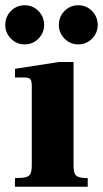

<svg xmlns="http://www.w3.org/2000/svg" viewBox="-41 -711 392 731"><path d="M16 0V-33Q44 -33 57.5 -36.5Q71 -40 75.5 -51Q80 -62 80 -83V-383Q80 -403 74.5 -409.5Q69 -416 51 -416H16V-449L184 -475H239V-83Q239 -62 243 -51.5Q247 -41 258.5 -37Q270 -33 293 -33V0ZM257 -542Q226 -542 204.5 -564Q183 -586 183 -616Q183 -647 204.5 -669Q226 -691 257 -691Q288 -691 309.5 -669Q331 -647 331 -616Q331 -586 309.5 -564Q288 -542 257 -542ZM53 -542Q22 -542 0.5 -564Q-21 -586 -21 -616Q-21 -647 0.5 -669Q22 -691 53 -691Q84 -691 105.5 -669Q127 -647 127 -616Q127 -586 105.5 -564Q84 -542 53 -542Z"/></svg>

Font: Frank Ruhl Libre Black
Style: Regular
Weight: 900
Designer: Yanek Iontef
Foundry: Fontef
Version: Version 6.004